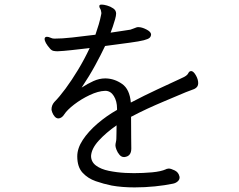

<svg xmlns="http://www.w3.org/2000/svg" viewBox="-20 -788 1040 835"><path d="M788 -387Q736 -365 695.5 -348Q655 -331 620.5 -315Q586 -299 550 -280Q550 -231 550.5 -191Q551 -151 551 -142Q551 -108 521 -105H519Q508 -105 499.5 -115Q491 -125 486.5 -137Q482 -149 482 -155Q482 -162 484 -170Q486 -178 486 -186Q486 -191 486.5 -207Q487 -223 487 -243Q441 -211 409.5 -176.5Q378 -142 376 -110Q376 -84 397.5 -68Q419 -52 453.5 -45Q488 -38 525 -36Q534 -36 543.5 -35.5Q553 -35 563 -35Q602 -35 641 -38.5Q680 -42 702 -52Q705 -54 708 -54Q711 -54 714 -55Q723 -55 739.5 -47Q756 -39 760 -22Q761 -20 761 -16Q761 -6 752 1.5Q743 9 731 11Q698 18 654 22.5Q610 27 565 27Q539 27 513.5 25Q488 23 466 19Q431 12 396.5 0Q362 -12 339 -37Q316 -62 316 -108Q316 -143 340 -179.5Q364 -216 403.5 -250Q443 -284 489 -310V-316Q489 -348 475 -370.5Q461 -393 438 -393H437Q407 -392 370 -374.5Q333 -357 302.5 -333.5Q272 -310 259 -290Q255 -283 248 -278Q241 -273 234 -273Q225 -273 218 -281Q211 -289 207.5 -298.5Q204 -308 204 -312Q204 -330 216 -344Q238 -366 265 -402.5Q292 -439 319.5 -484.5Q347 -530 370 -579Q327 -574 291 -570Q255 -566 230 -565Q222 -565 213.5 -566.5Q205 -568 198 -576Q174 -603 174 -619Q174 -623 177 -626Q181 -628 184 -628Q191 -628 199.5 -624Q208 -620 216 -620Q250 -620 294.5 -625Q339 -630 395 -637Q403 -660 409.5 -682Q416 -704 420 -725Q420 -727 420.5 -728.5Q421 -730 421 -731Q421 -734 419 -742Q418 -747 415 -751.5Q412 -756 412 -760Q412 -764 413.5 -766Q415 -768 423 -768Q431 -768 445.5 -764Q460 -760 472.5 -751.5Q485 -743 485 -729Q485 -720 480.5 -704Q476 -688 470.5 -672Q465 -656 461 -646Q491 -651 514.5 -654Q538 -657 547 -659Q553 -661 559.5 -663.5Q566 -666 574 -669Q576 -670 582 -670Q597 -670 616.5 -660Q636 -650 637 -639Q637 -630 631 -624Q625 -618 605.5 -613Q586 -608 545.5 -602.5Q505 -597 437 -588Q419 -550 394 -504Q369 -458 335 -407Q361 -424 386.5 -435.5Q412 -447 437 -447H440Q478 -446 511 -423Q544 -400 549 -342Q608 -373 664 -399Q720 -425 761 -444Q772 -449 781 -453.5Q790 -458 796 -465Q798 -468 800.5 -472.5Q803 -477 807 -478Q809 -479 811 -479Q821 -479 831.5 -461Q842 -443 842 -426Q842 -409 825 -401Z"/></svg>

Font: Moon Stars Kai HW
Style: Regular
Weight: 400
Designer: GuiWonder
Version: Version 1.101